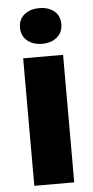

<svg xmlns="http://www.w3.org/2000/svg" viewBox="-54 -778 393 810"><g transform="rotate(-5 143.0 -372.5)"><path d="M58 -540H227V0H58ZM56 -670Q56 -705 80.5 -725Q105 -745 144 -745Q183 -745 207 -725Q231 -705 231 -670Q231 -635 206.5 -614.5Q182 -594 144 -594Q105 -594 80.5 -614.5Q56 -635 56 -670Z"/></g></svg>

Font: Mona Sans ExtraBold
Style: Regular
Weight: 800
Designer: Deni Anggara
Foundry: GitHub
Version: Version 2.000